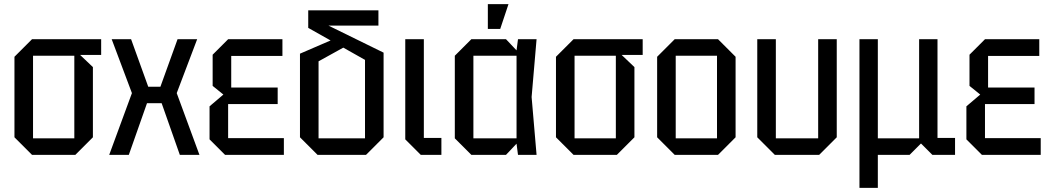

<svg xmlns="http://www.w3.org/2000/svg" viewBox="-20 -750 5089 930"><path d="M50 -85V-475L135 -560H470V-484H368L430 -425V-85L345 0H135ZM140 -80H340V-480H140Z M509 0 619 -299 521 -560H615L698 -330H757L840 -560H935L836 -299L946 0H851L763 -250H692L604 0Z M1070 0 995 -75V-235L1062 -292L1010 -334V-485L1085 -560H1348V-479H1100V-326H1325V-246H1085V-81H1355V0Z M1518 0 1433 -85V-490L1609 -566L1673 -536L1523 -453V-80H1748V-460L1473 -615V-700H1813V-626H1571L1838 -495V-85L1753 0Z M1943 -560H2033V-82H2118V0H2018L1943 -75Z M2263 0 2183 -80V-480L2263 -560H2431L2482 -506L2489 -560H2579L2555 -280L2579 0H2489L2482 -54L2431 0ZM2273 -80H2482V-480H2273ZM2343 -610V-730H2443L2403 -610Z M2673 -85V-475L2758 -560H3093V-484H2991L3053 -425V-85L2968 0H2758ZM2763 -80H2963V-480H2763Z M3163 -85V-475L3248 -560H3458L3543 -475V-85L3458 0H3248ZM3253 -80H3453V-480H3253Z M4033 -560V-85L3948 0H3733L3648 -85V-560H3738V-80H3943V-560Z M4143 160V-560H4232V-80H4432V-560H4521V-82H4606V0H4496L4441 -55L4386 0H4232V160Z M4736 0 4661 -75V-235L4728 -292L4676 -334V-485L4751 -560H5014V-479H4766V-326H4991V-246H4751V-81H5021V0Z"/></svg>

Font: Tektur SemiCondensed
Style: Regular
Weight: 400
Width: 4
Designer: Adam Jagosz
Foundry: Adam Jagosz
Version: Version 1.005;gftools[0.9.30]